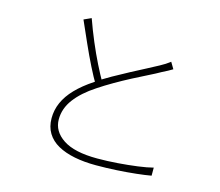

<svg xmlns="http://www.w3.org/2000/svg" viewBox="-108 -904 1216 1059"><g transform="rotate(15 500.0 -374.0)"><path d="M798 -607Q787 -600 772 -592Q757 -584 739 -575Q713 -560 673.5 -540.5Q634 -521 589 -497.5Q544 -474 499 -448Q454 -422 415 -396Q340 -347 299.5 -293Q259 -239 259 -177Q259 -109 324 -66Q389 -23 519 -23Q576 -23 635.5 -27.5Q695 -32 747.5 -39Q800 -46 834 -55V-9Q801 -3 750.5 2.5Q700 8 641 11.5Q582 15 522 15Q455 15 399.5 4Q344 -7 303.5 -29.5Q263 -52 241 -88Q219 -124 219 -173Q219 -220 238 -263Q257 -306 296 -346.5Q335 -387 394 -426Q434 -454 480.5 -480Q527 -506 572 -530Q617 -554 656 -574Q695 -594 720 -608Q737 -617 750 -625.5Q763 -634 776 -644ZM290 -763Q312 -701 338 -639.5Q364 -578 390.5 -525Q417 -472 440 -432L408 -411Q385 -449 357.5 -504Q330 -559 302 -622Q274 -685 248 -744Z"/></g></svg>

Font: Noto Sans JP ExtraLight
Style: Regular
Weight: 250
Designer: Ryoko NISHIZUKA  (kana, bopomofo & ideographs); Paul D. Hunt (Latin, Greek & Cyrillic); Sandoll Communications , Soo-you
Foundry: Adobe
Version: Version 2.004-H2;hotconv 1.0.118;makeotfexe 2.5.65603